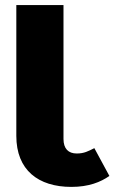

<svg xmlns="http://www.w3.org/2000/svg" viewBox="-20 -715 449 753"><path d="M350 -134C326 -122 310 -113 281 -113C248 -113 229 -132 229 -170V-695H44V-182C44 -48 130 18 260 18C328 18 375 -1 409 -25Z"/></svg>

Font: Fira Sans ExtraBold
Style: Regular
Weight: 800
Designer: bBox Type GmbH & Carrois Corporate GbR & Edenspiekermann AG
Foundry: bBox Type GmbH & Carrois Corporate GbR & Edenspiekermann AG
Version: Version 4.300;PS 004.300;hotconv 1.0.88;makeotf.lib2.5.64775